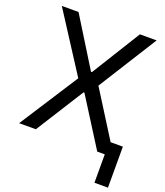

<svg xmlns="http://www.w3.org/2000/svg" viewBox="-161 -835 963 1119"><g transform="rotate(20 321.0 -275.5)"><path d="M130.7 -727.3 318.2 -424.7H323.9L511.4 -727.3H615.1L386.4 -363.6L615.1 0H511.4L323.9 -296.9H318.2L130.7 0H27L261.4 -363.6L27 -727.3ZM642 -78.1V176.1H558.2V-78.1Z"/></g></svg>

Font: Inter Alia
Style: Regular
Weight: 400
Designer: Rasmus Andersson (Latin, Greek, Cyrillic etc.) and Evan from Shavian.info (Shavian, old style figures)
Foundry: Shavian.info
Version: Version 0.001;git-37ab20767